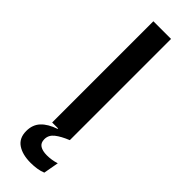

<svg xmlns="http://www.w3.org/2000/svg" viewBox="-280 -651 857 857"><g transform="rotate(45 149.0 -222.0)"><path d="M205 0H93.5V-639H205ZM153 195.5Q100.5 195.5 69.5 174.2Q38.5 153 38.5 109V108Q38.5 69 62 43.8Q85.5 18.5 131 3V-4.5L200 -0.5L205 0Q166.5 15.5 144 33.2Q121.5 51 121.5 77V77.5Q121.5 100.5 137.2 110.5Q153 120.5 180.5 120.5Q195 120.5 209.8 118.2Q224.5 116 240 111L227 183Q211.5 189.5 192.5 192.5Q173.5 195.5 153 195.5Z"/></g></svg>

Font: Anek Latin Expanded Medium
Style: Regular
Weight: 500
Width: 7
Designer: Yesha Goshar
Foundry: Ek Type
Version: Version 1.003